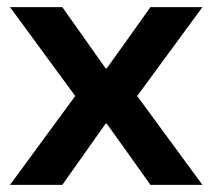

<svg xmlns="http://www.w3.org/2000/svg" viewBox="-20 -516 593 536"><path d="M8 0 190 -248 8 -496H154L275 -325H278L400 -496H545L363 -248L545 0H400L278 -171H275L154 0Z"/></svg>

Font: DM Sans 9pt 36pt
Style: Bold
Weight: 700
Version: Version 4.004;gftools[0.9.30]